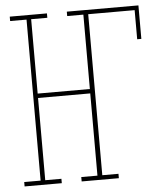

<svg xmlns="http://www.w3.org/2000/svg" viewBox="-53 -781 705 828"><g transform="rotate(-5 300.0 -367.5)"><path d="M20 0V-19H91V-716H20V-735H181V-716H111V-394H337V-716H267V-735H577V-590H559V-716H358V-19H428V0H267V-19H337V-375H111V-19H181V0Z"/></g></svg>

Font: Iosevka HT Thin Extended
Style: Regular
Weight: 100
Width: 7
Monospace: yes
Designer: Belleve Invis
Foundry: Belleve Invis
Version: Version 32.3.0; ttfautohint (v1.8.4)